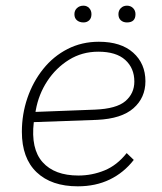

<svg xmlns="http://www.w3.org/2000/svg" viewBox="-20 -649 570 676"><path d="M254 7Q161 7 109 -42.5Q57 -92 57 -185Q57 -247 76.5 -304Q96 -361 132 -406Q168 -451 218 -476.5Q268 -502 328 -502Q406 -502 449 -463.5Q492 -425 492 -363Q492 -305 450 -268Q408 -231 322 -227L99 -219Q88 -125 130 -78Q172 -31 256 -31Q304 -31 348 -49Q392 -67 426 -110L451 -86Q416 -41 366.5 -17Q317 7 254 7ZM106 -261 105 -255 314 -263Q390 -266 421.5 -293Q453 -320 453 -362Q453 -409 421 -438Q389 -467 326 -467Q269 -467 223 -438.5Q177 -410 146.5 -363.5Q116 -317 106 -261ZM427 -570Q414 -570 405.5 -577.5Q397 -585 397 -599Q397 -612 405.5 -620.5Q414 -629 427 -629Q440 -629 448.5 -620.5Q457 -612 457 -599Q457 -570 427 -570ZM274 -570Q260 -570 251 -577.5Q242 -585 242 -599Q242 -612 251 -620.5Q260 -629 274 -629Q286 -629 294 -620.5Q302 -612 302 -599Q302 -585 294 -577.5Q286 -570 274 -570Z"/></svg>

Font: Livvic ExtraLight
Style: Italic
Weight: 275
Italic angle: -10°
Designer: Jacques Le Bailly, Baron von Fonthausen
Version: Version 1.001; ttfautohint (v1.8.2)